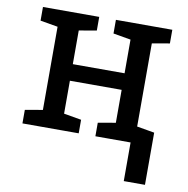

<svg xmlns="http://www.w3.org/2000/svg" viewBox="-79 -605 839 858"><g transform="rotate(10 340.5 -176.0)"><path d="M47.4 0V-61.5L127 -75.2V-452.6L47.4 -466.3V-528.3H302.7V-466.3L223.1 -452.6V-299.8H458V-452.6L378.4 -466.3V-528.3H634.3V-466.3L554.7 -452.6V-75.2L634.3 -61.5V0H378.4V-61.5L458 -75.2V-224.6H223.1V-75.2L302.7 -61.5V0ZM538.1 175.3V-52.7H634.3V175.3Z"/></g></svg>

Font: Roboto Slab
Style: Regular
Weight: 400
Designer: Google
Version: Version 2.000; ttfautohint (v1.8.1.43-b0c9)